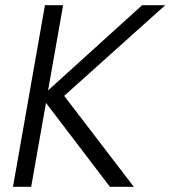

<svg xmlns="http://www.w3.org/2000/svg" viewBox="-20 -719 656 739"><path d="M403 0 157 -323 100 0H30L153 -699H223L165 -371L527 -699H616L227 -350L495 0Z"/></svg>

Font: Poppins Light
Style: Italic
Weight: 300
Italic angle: -10°
Designer: Ninad Kale (Devanagari), Jonny Pinhorn (Latin)
Foundry: Indian Type Foundry
Version: Version 3.200;PS 1.000;hotconv 16.6.54;makeotf.lib2.5.65590